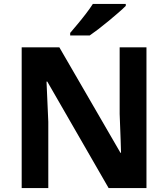

<svg xmlns="http://www.w3.org/2000/svg" viewBox="-20 -954 853 974"><path d="M723 0H531L220 -540H216Q218 -489 220.5 -438Q223 -387 225 -336V0H90V-714H281L591 -179H594Q593 -212 592 -245Q591 -278 589.5 -310.5Q588 -343 587 -376V-714H723ZM618 -924Q604 -910 581 -890Q558 -870 531.5 -848Q505 -826 479.5 -806.5Q454 -787 435 -774H336V-787Q352 -806 373.5 -831.5Q395 -857 416 -884.5Q437 -912 451 -934H618Z"/></svg>

Font: Noto Sans Nag Mundari
Style: Bold
Weight: 700
Version: Version 1.000